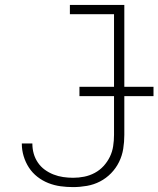

<svg xmlns="http://www.w3.org/2000/svg" viewBox="-20 -755 646 783"><path d="M278 8Q252 8 226.5 4.5Q201 1 177 -8.5Q153 -18 132.5 -34Q112 -50 98 -71.5Q84 -93 76.5 -118Q69 -143 69 -168V-170H112V-169Q112 -148 117.5 -128.5Q123 -109 134.5 -92Q146 -75 162.5 -63Q179 -51 198 -43.5Q217 -36 237.5 -33Q258 -30 278 -30Q301 -30 323.5 -34.5Q346 -39 366.5 -50Q387 -61 402.5 -78Q418 -95 428 -115.5Q438 -136 441.5 -159Q445 -182 445 -205V-697H265V-735H487V-205Q487 -176 482.5 -148Q478 -120 465.5 -94.5Q453 -69 433 -48.5Q413 -28 388 -15Q363 -2 334.5 3Q306 8 278 8ZM606 -363H304V-401H606Z"/></svg>

Font: Iosevka Extralight Extended
Style: Regular
Weight: 200
Width: 7
Monospace: yes
Designer: Belleve Invis
Foundry: Belleve Invis
Version: Version 32.5.0; ttfautohint (v1.8.4)